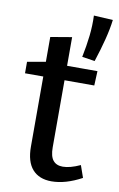

<svg xmlns="http://www.w3.org/2000/svg" viewBox="-89 -831 551 890"><g transform="rotate(10 186.5 -385.5)"><path d="M218 10Q160 10 128.5 -25.5Q97 -61 97 -132V-476L111 -462H11V-516L113 -534L97 -515V-648L197 -665V-515L185 -530H340L337 -462H185L197 -476V-146Q197 -104 212.5 -85Q228 -66 258 -66Q275 -66 295.5 -71.5Q316 -77 340 -88L360 -31Q284 10 218 10ZM319 -574 259 -583Q270 -636 275.5 -685Q281 -734 279 -781L369 -776Q364 -734 351 -683Q338 -632 319 -574Z"/></g></svg>

Font: Bitter Thin Medium
Style: Regular
Weight: 500
Version: Version 3.021